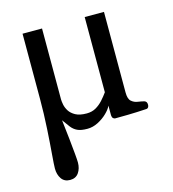

<svg xmlns="http://www.w3.org/2000/svg" viewBox="-105 -569 789 874"><g transform="rotate(-15 289.5 -131.5)"><path d="M464.8 -481.4V-101.6Q464.8 -71.3 477.5 -60.1Q490.2 -48.8 507.3 -46.4Q524.4 -43.9 537.6 -40.5Q543 -38.6 546.1 -34.4Q549.3 -30.3 549.3 -21Q549.3 -15.1 546.4 -10Q543.5 -4.9 537.6 -4.4Q488.8 -1.5 449.2 -0.7Q409.7 0 388.7 0Q384.8 0 379.9 -3.7Q375 -7.3 374 -19V-64Q367.2 -48.3 348.6 -30.3Q330.1 -12.2 305.4 0.5Q280.8 13.2 254.9 13.2Q224.6 13.2 207.8 5.1Q190.9 -2.9 179.2 -18.1Q167.5 -33.2 152.8 -54.2Q158.7 -5.4 163.1 36.6Q167.5 78.6 170.2 108.4Q172.9 138.2 172.9 149.9Q172.9 178.2 159.2 198Q145.5 217.8 118.7 217.8Q91.8 217.8 78.1 198Q64.5 178.2 64.5 149.9Q64.5 133.3 68.6 83.5Q72.8 33.7 76.9 -34.7Q81.1 -103 81.1 -174.8V-481.4H172.9V-147Q172.9 -138.2 175.8 -122.8Q178.7 -107.4 188.2 -92Q197.8 -76.7 217.3 -65.9Q236.8 -55.2 270 -55.2Q294.4 -55.2 313.2 -65.9Q332 -76.7 346.9 -93.3Q361.8 -109.9 374 -127V-481.4Z"/></g></svg>

Font: Gelasio
Style: Regular
Weight: 400
Designer: Eben Sorkin
Foundry: Eben Sorkin
Version: Version 1.008